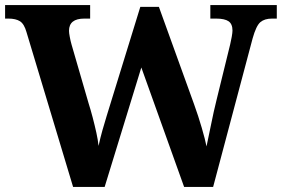

<svg xmlns="http://www.w3.org/2000/svg" viewBox="-20 -734 1107 754"><path d="M84 -608Q75 -640 58.5 -650.5Q42 -661 13 -661H0V-714H334V-661H311Q251 -661 251 -613Q251 -605 254 -589Q257 -573 261 -559L328 -328Q336 -303 344 -272.5Q352 -242 358.5 -212.5Q365 -183 367 -161Q374 -193 382 -221.5Q390 -250 399 -279L531 -707H604L742 -325Q759 -278 772.5 -231.5Q786 -185 791 -159Q799 -195 809 -245.5Q819 -296 831 -344L884 -560Q887 -572 890 -589Q893 -606 893 -614Q893 -640 877.5 -650.5Q862 -661 829 -661H806V-714H1067V-661H1048Q1019 -661 1002.5 -647Q986 -633 972 -583L817 0H703L535 -469L391 0H267Z"/></svg>

Font: Noto Serif Vithkuqi
Style: Regular
Weight: 400
Version: Version 1.005